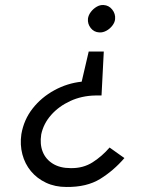

<svg xmlns="http://www.w3.org/2000/svg" viewBox="-20 -735 581 764"><path d="M144 -200Q138 -161 150 -131Q162 -101 190.5 -83.5Q219 -66 261 -66Q311 -65 349 -89.5Q387 -114 416 -148L475 -106Q432 -56 378.5 -23Q325 10 244 9Q199 9 163 -8Q127 -25 103 -54Q79 -83 69 -121Q59 -159 65 -201Q75 -259 110 -303.5Q145 -348 196.5 -376Q248 -404 305 -410L333 -530H393L384 -355H359Q305 -354 259.5 -333Q214 -312 183.5 -277.5Q153 -243 144 -200ZM438 -659Q437 -646 427 -633Q417 -620 403 -612.5Q389 -605 375 -606Q354 -607 341 -623.5Q328 -640 330 -661Q332 -675 341.5 -687.5Q351 -700 364.5 -708Q378 -716 392 -715Q413 -714 426.5 -697Q440 -680 438 -659Z"/></svg>

Font: Jost
Style: Italic
Weight: 400
Italic angle: -5°
Version: Version 3.710